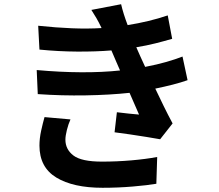

<svg xmlns="http://www.w3.org/2000/svg" viewBox="-20 -836 1040 910"><path d="M191 -281 314 -270Q304 -248 297 -220Q290 -192 290 -174Q290 -128 328 -99Q366 -70 463 -70Q534 -70 603 -76Q672 -82 725 -92L721 35Q680 42 610 48Q540 54 466 54Q327 54 247 5.5Q167 -43 167 -146Q167 -180 175 -216.5Q183 -253 191 -281ZM845 -568 869 -456Q838 -445 799 -435Q760 -425 716 -416Q735 -376 755.5 -334Q776 -292 798 -251L739 -176Q712 -181 674 -187Q636 -193 596 -199Q556 -205 523 -209L534 -304Q563 -300 591 -297.5Q619 -295 639 -293L594 -396Q501 -386 386.5 -384Q272 -382 159 -390L154 -504Q265 -494 365 -493.5Q465 -493 549 -502L532 -541L508 -597Q435 -591 346 -591.5Q257 -592 167 -601L161 -714Q246 -705 320.5 -702Q395 -699 461 -703V-704Q448 -731 437 -750Q426 -769 413 -789L554 -816Q559 -794 567 -768.5Q575 -743 585 -717Q635 -725 683 -736.5Q731 -748 775 -763L796 -652Q758 -641 716.5 -630.5Q675 -620 626 -612L645 -569L668 -519Q725 -530 768.5 -542.5Q812 -555 845 -568Z"/></svg>

Font: Noto IKEA Simplified Chinese
Style: Bold
Weight: 700
Designer: Monotype Design Team
Foundry: Monotype Imaging Inc.
Version: Version 1.100